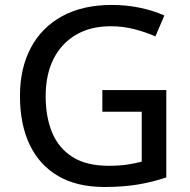

<svg xmlns="http://www.w3.org/2000/svg" viewBox="-20 -744 767 774"><path d="M392.6 -380.9H650.4V-28.8Q594.2 -9.8 534.7 0Q475.1 9.8 400.9 9.8Q290.5 9.8 214.8 -34.2Q139.2 -78.1 99.9 -160.2Q60.5 -242.2 60.5 -357.4Q60.5 -468.3 104 -550.8Q147.5 -633.3 230.5 -678.7Q313.5 -724.1 430.7 -724.1Q489.3 -724.1 543.2 -712.9Q597.2 -701.7 642.6 -681.6L606.4 -597.2Q568.4 -614.3 522.2 -626.2Q476.1 -638.2 426.8 -638.2Q344.7 -638.2 285.9 -603.5Q227.1 -568.8 195.6 -505.9Q164.1 -442.9 164.1 -356.4Q164.1 -272 190.4 -209Q216.8 -146 272.9 -110.8Q329.1 -75.7 417.5 -75.7Q461.9 -75.7 493.4 -80.6Q524.9 -85.4 551.3 -92.3V-293.5H392.6Z"/></svg>

Font: Open Sans Medium
Style: Regular
Weight: 500
Designer: Monotype Design Team
Foundry: Monotype Imaging Inc.
Version: Version 3.000